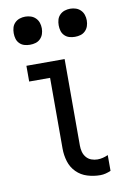

<svg xmlns="http://www.w3.org/2000/svg" viewBox="-85 -783 544 841"><g transform="rotate(-10 187.5 -362.5)"><path d="M292 8Q263 8 235 -0.5Q207 -9 186.5 -29.5Q166 -50 157.5 -78Q149 -106 149 -135V-450H56V-520H226V-135Q226 -121 229.5 -107.5Q233 -94 242 -83Q251 -72 264.5 -67Q278 -62 292 -62Q304 -62 316 -65Q328 -68 339 -73V-3Q328 2 316 5Q304 8 292 8ZM288 -608Q275 -608 263 -611.5Q251 -615 242 -624Q233 -633 229.5 -645Q226 -657 226 -670Q226 -683 229.5 -695Q233 -707 242 -716Q251 -725 263 -729Q275 -733 288 -733Q301 -733 313 -729Q325 -725 334 -716Q343 -707 347 -695Q351 -683 351 -670Q351 -657 347 -645Q343 -633 334 -624Q325 -615 313 -611.5Q301 -608 288 -608ZM88 -608Q75 -608 63 -611.5Q51 -615 42 -624Q33 -633 29.5 -645Q26 -657 26 -670Q26 -683 29.5 -695Q33 -707 42 -716Q51 -725 63 -729Q75 -733 88 -733Q101 -733 113 -729Q125 -725 134 -716Q143 -707 147 -695Q151 -683 151 -670Q151 -657 147 -645Q143 -633 134 -624Q125 -615 113 -611.5Q101 -608 88 -608Z"/></g></svg>

Font: Iosevka Julsh Curly
Style: Regular
Weight: 400
Designer: Belleve Invis
Foundry: Belleve Invis
Version: Version 15.0.2; ttfautohint (v1.8.4)